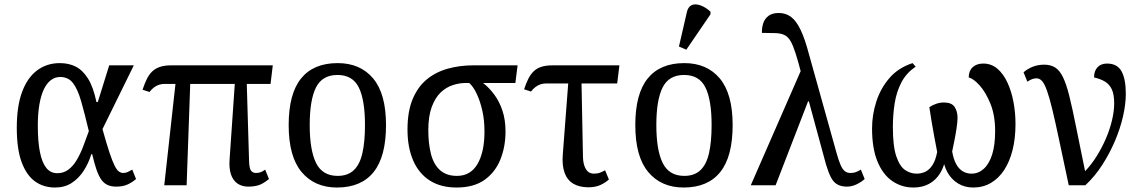

<svg xmlns="http://www.w3.org/2000/svg" viewBox="-20 -828 5096 858"><path d="M226 10Q175 10 137 -17Q99 -44 77 -102.5Q55 -161 55 -257Q55 -354 79 -418Q103 -482 146.5 -514Q190 -546 247 -546Q288 -546 319 -530Q350 -514 373.5 -476.5Q397 -439 411 -372H417L468 -536H578L438 -251Q456 -186 469 -147Q482 -108 492 -88Q502 -68 511.5 -61.5Q521 -55 531 -55Q541 -55 551 -59.5Q561 -64 571 -70L588 -28Q572 -14 551 -4Q530 6 499 6Q476 6 459.5 -2Q443 -10 431.5 -27Q420 -44 410.5 -72Q401 -100 392 -139H388Q376 -99 354 -65Q332 -31 300.5 -10.5Q269 10 226 10ZM236 -54Q264 -54 285 -69.5Q306 -85 322 -111.5Q338 -138 351 -171.5Q364 -205 377 -242Q358 -322 342.5 -376Q327 -430 306 -457Q285 -484 249 -484Q226 -484 207.5 -470Q189 -456 176 -429Q163 -402 156 -361Q149 -320 149 -266Q149 -195 158.5 -148Q168 -101 187 -77.5Q206 -54 236 -54Z M648 -417 617 -427Q626 -454 636 -474.5Q646 -495 660 -508.5Q674 -522 694.5 -529Q715 -536 745 -536H1199L1189 -453H714Q703 -453 691.5 -449.5Q680 -446 669 -438Q658 -430 648 -417ZM714 0 767 -479H831L814 0ZM1090 6Q1061 6 1041 -8Q1021 -22 1012 -49Q1003 -76 1006 -116L1031 -479H1082L1093 -109Q1094 -75 1102 -65Q1110 -55 1124 -55Q1134 -55 1143.5 -58Q1153 -61 1165 -70L1182 -28Q1155 -6 1134.5 0Q1114 6 1090 6Z M1486 10Q1386 10 1328 -59Q1270 -128 1270 -269Q1270 -409 1325.5 -477.5Q1381 -546 1489 -546Q1590 -546 1647.5 -477.5Q1705 -409 1705 -269Q1705 -128 1649.5 -59Q1594 10 1486 10ZM1489 -42Q1534 -42 1561 -67.5Q1588 -93 1599.5 -144Q1611 -195 1611 -269Q1611 -381 1583.5 -437Q1556 -493 1488 -493Q1420 -493 1392 -437Q1364 -381 1364 -269Q1364 -157 1392.5 -99.5Q1421 -42 1489 -42Z M2020 10Q1950 10 1901 -21Q1852 -52 1826.5 -110.5Q1801 -169 1801 -249Q1801 -330 1824 -385Q1847 -440 1887 -473Q1927 -506 1980.5 -521Q2034 -536 2095 -536H2293L2283 -457H2139Q2166 -436 2189 -405Q2212 -374 2225.5 -333Q2239 -292 2239 -241Q2239 -172 2216 -115Q2193 -58 2145 -24Q2097 10 2020 10ZM2022 -42Q2083 -42 2114 -95.5Q2145 -149 2145 -240Q2145 -293 2135 -335.5Q2125 -378 2110 -409.5Q2095 -441 2077 -457H2058Q2032 -457 2003 -447.5Q1974 -438 1949.5 -415Q1925 -392 1909.5 -350.5Q1894 -309 1894 -246Q1894 -186 1906 -139.5Q1918 -93 1946.5 -67.5Q1975 -42 2022 -42Z M2353 -419 2322 -429Q2331 -456 2341 -476Q2351 -496 2365 -509.5Q2379 -523 2399.5 -529.5Q2420 -536 2450 -536H2748L2738 -455H2419Q2408 -455 2396.5 -451.5Q2385 -448 2374 -440Q2363 -432 2353 -419ZM2610 9Q2569 9 2542 -7Q2515 -23 2503 -56Q2491 -89 2495 -138L2522 -492H2578L2585 -134Q2585 -108 2590.5 -90Q2596 -72 2606.5 -62Q2617 -52 2634 -52Q2650 -52 2660.5 -56Q2671 -60 2684 -67L2701 -26Q2686 -12 2663.5 -1.5Q2641 9 2610 9Z M3035 10Q2935 10 2877 -59Q2819 -128 2819 -269Q2819 -409 2874.5 -477.5Q2930 -546 3038 -546Q3139 -546 3196.5 -477.5Q3254 -409 3254 -269Q3254 -128 3198.5 -59Q3143 10 3035 10ZM3038 -42Q3083 -42 3110 -67.5Q3137 -93 3148.5 -144Q3160 -195 3160 -269Q3160 -381 3132.5 -437Q3105 -493 3037 -493Q2969 -493 2941 -437Q2913 -381 2913 -269Q2913 -157 2941.5 -99.5Q2970 -42 3038 -42ZM3047 -606 3014 -620 3050 -776Q3055 -795 3066.5 -802.5Q3078 -810 3093.5 -808Q3109 -806 3125 -797.5Q3141 -789 3155 -776V-764Z M3764 6Q3740 6 3722.5 -3.5Q3705 -13 3693.5 -35Q3682 -57 3671 -94L3562 -495Q3547 -553 3535.5 -589Q3524 -625 3513 -644Q3502 -663 3486.5 -671Q3471 -679 3446.5 -680Q3422 -681 3385 -681Q3384 -703 3390.5 -723.5Q3397 -744 3414 -757Q3431 -770 3460 -770Q3492 -770 3515.5 -752Q3539 -734 3558 -694Q3577 -654 3595 -586L3719 -142Q3728 -110 3736.5 -90.5Q3745 -71 3755.5 -63Q3766 -55 3780 -55Q3795 -55 3805 -59Q3815 -63 3827 -70L3844 -28Q3830 -15 3808.5 -4.5Q3787 6 3764 6ZM3335 0 3564 -524 3598 -375H3591L3446 0Z M4062 10Q4010 10 3968 -18.5Q3926 -47 3901.5 -105.5Q3877 -164 3877 -254Q3877 -315 3896 -374Q3915 -433 3954.5 -479Q3994 -525 4058 -546L4072 -530Q4030 -502 4008 -459.5Q3986 -417 3978 -366Q3970 -315 3970 -260Q3970 -174 3985.5 -129Q4001 -84 4025 -68Q4049 -52 4076 -52Q4098 -52 4116 -61Q4134 -70 4147.5 -91Q4161 -112 4168 -149Q4162 -179 4155.5 -214.5Q4149 -250 4143 -285.5Q4137 -321 4133 -349Q4146 -358 4163 -364Q4180 -370 4198 -370Q4233 -370 4246 -350Q4259 -330 4259 -302Q4259 -284 4254.5 -254Q4250 -224 4244 -195Q4238 -166 4235 -151Q4241 -117 4252.5 -95.5Q4264 -74 4281.5 -63Q4299 -52 4322 -52Q4352 -52 4376 -73.5Q4400 -95 4413.5 -137Q4427 -179 4427 -242Q4427 -313 4406 -364.5Q4385 -416 4358 -446Q4331 -476 4309 -482Q4309 -511 4326.5 -527.5Q4344 -544 4374 -544Q4410 -544 4437 -521Q4464 -498 4482 -459Q4500 -420 4509 -372Q4518 -324 4518 -274Q4518 -210 4505 -158Q4492 -106 4467.5 -68.5Q4443 -31 4408 -10.5Q4373 10 4329 10Q4291 10 4261.5 -8Q4232 -26 4214.5 -57Q4197 -88 4193 -127L4206 -126Q4200 -84 4181 -53.5Q4162 -23 4132 -6.5Q4102 10 4062 10Z M4756 0Q4731 -117 4713.5 -200Q4696 -283 4683 -337Q4670 -391 4659 -422Q4648 -453 4637 -465.5Q4626 -478 4612 -478Q4602 -478 4592.5 -474.5Q4583 -471 4571 -463L4554 -505Q4574 -522 4597 -530.5Q4620 -539 4646 -539Q4675 -539 4695 -526.5Q4715 -514 4730 -483.5Q4745 -453 4758.5 -399Q4772 -345 4788.5 -262Q4805 -179 4829 -63Q4857 -92 4881 -130.5Q4905 -169 4922.5 -210Q4940 -251 4949.5 -291.5Q4959 -332 4959 -366Q4959 -406 4948.5 -428.5Q4938 -451 4918.5 -463Q4899 -475 4869 -482Q4869 -511 4884.5 -527.5Q4900 -544 4927 -544Q4973 -544 4992 -509Q5011 -474 5011 -409Q5011 -363 4998.5 -308Q4986 -253 4962 -197Q4938 -141 4905 -90Q4872 -39 4830 0Z"/></svg>

Font: Noto Serif SemiCondensed
Style: Regular
Weight: 400
Width: 4
Designer: Monotype Design Team
Foundry: Monotype Imaging Inc.
Version: Version 2.013